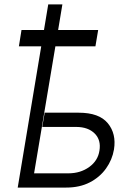

<svg xmlns="http://www.w3.org/2000/svg" viewBox="-20 -847 606 867"><path d="M423.3 -711.6 410.9 -637.8H230.1L133.9 -64.3H289.8Q343.8 -64.6 383 -93Q422.2 -121.4 429 -166.5Q437.1 -214.5 407.7 -244Q378.2 -273.4 325.3 -273.8H170.8L181.8 -338.1H335.6Q427.6 -338.1 466.8 -290.5Q506 -242.9 494.7 -172.2Q486.9 -125.7 459 -86.5Q431.1 -47.2 385.7 -23.6Q340.2 0 278.8 0H60L166.2 -637.8H65.3L77.1 -711.6H178.6L197.8 -827.1H261.7L242.5 -711.6Z"/></svg>

Font: Inter Light  BETA
Style: Italic
Weight: 300
Italic angle: 9.39999°
Designer: Rasmus Andersson
Foundry: rsms
Version: Version 3.011;git-f93a4a705